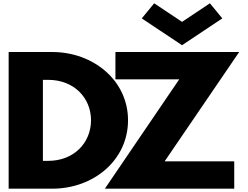

<svg xmlns="http://www.w3.org/2000/svg" viewBox="-20 -1139 1496 1159"><path d="M910.6 -1119 835.8 -1028 1078.9 -866 1322 -1028 1247.2 -1119 1078.9 -1007ZM1423.8 -825H676.8V-660H1061.8L613 0H1394V-165H973.8ZM32.2 -825V0H295.2C544.8 0 752.8 -172 752.8 -413C752.8 -653 543.8 -825 295.2 -825ZM239 -168V-657H271C425 -657 529.5 -550 529.5 -412C528.3 -274 423.8 -168 271 -168Z"/></svg>

Font: Hussar
Style: BdWide
Weight: 700
Foundry: Cannot Into Space Fonts
Version: Version 2.00